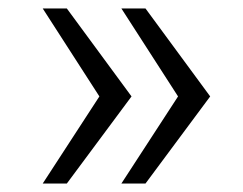

<svg xmlns="http://www.w3.org/2000/svg" viewBox="-20 -530 575 454"><path d="M81 -96 215 -302 81 -510H138L291 -302L138 -96ZM267 -96 401 -302 267 -510H324L477 -302L324 -96Z"/></svg>

Font: Saira Expanded
Style: Regular
Weight: 400
Width: 7
Designer: Hector Gatti with collaboration of the Omnibus-Type team
Foundry: Omnibus-Type
Version: Version 1.100; ttfautohint (v1.8.3)